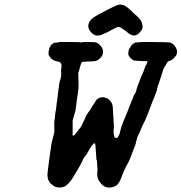

<svg xmlns="http://www.w3.org/2000/svg" viewBox="-20 -827 812 859"><path d="M254 -639Q268 -639 301 -639Q334 -639 334 -638.5Q334 -638 337 -638Q340 -637 346 -637.5Q352 -638 353 -639Q354 -639 374.5 -639Q395 -639 397.5 -638.5Q400 -638 404 -638Q416 -638 430 -622Q442 -609 441 -593Q440 -577 426 -565Q419 -558 413 -556Q405 -552 383 -552Q358 -552 357 -550Q356 -550 354 -551Q351 -551 349 -550.5Q347 -550 345 -547Q343 -544 341.5 -538.5Q340 -533 337 -524Q335 -515 333 -508L330 -501L331 -473Q331 -445 331.5 -442Q332 -439 331 -436Q330 -423 329 -415Q328 -409 328 -407Q327 -403 326.5 -398.5Q326 -394 325 -387Q324 -380 323 -373.5Q322 -367 321 -357Q318 -330 316 -326Q315 -325 312.5 -314.5Q310 -304 307 -296L305 -287V-265Q305 -243 305 -239Q305 -235 305 -229Q304 -223 305 -221.5Q306 -220 309 -220Q313 -221 321 -233Q325 -239 326 -239Q327 -239 331 -245Q333 -248 333 -248Q333 -248 335 -250.5Q337 -253 338.5 -254.5Q340 -256 340 -256.5Q340 -257 341.5 -259Q343 -261 343.5 -262Q344 -263 344 -264Q347 -268 347 -269Q347 -270 349.5 -274.5Q352 -279 352 -280Q352 -281 356.5 -289Q361 -297 362 -301Q363 -305 370 -316.5Q377 -328 379.5 -330Q382 -332 383 -335Q397 -360 404 -368Q406 -373 409 -377Q414 -384 423 -389Q431 -392 440 -392Q449 -392 457.5 -388Q466 -384 472 -377Q482 -366 484 -353Q485 -344 486 -326Q486 -323 486 -316Q488 -300 488 -285Q489 -275 489.5 -266.5Q490 -258 489 -252.5Q488 -247 488 -238Q488 -229 490 -222Q491 -213 496 -211Q504 -207 507 -213L509 -216Q509 -216 511 -220Q513 -224 514 -226Q517 -232 517 -238Q518 -240 518 -241Q521 -248 520 -249Q519 -249 530 -278Q541 -304 550 -327Q557 -346 559.5 -352Q562 -358 565 -364Q567 -371 574 -387Q580 -404 581 -404Q583 -405 588 -416Q591 -424 591 -427.5Q591 -431 604 -464Q608 -473 609 -477Q610 -481 611 -483Q621 -502 631 -532Q632 -535 632 -535.5Q632 -536 633 -536Q635 -535 637 -544Q637 -546 638 -546Q639 -546 639.5 -548Q640 -550 639 -552Q638 -554 613 -554Q596 -554 586 -556Q583 -556 582 -556Q581 -554 573 -560Q562 -567 557 -577Q553 -584 554 -583V-589Q554 -594 554.5 -594.5Q555 -595 555 -598Q555 -601 555.5 -602Q556 -603 557 -604Q558 -610 560 -611Q560 -612 563 -616.5Q566 -621 566.5 -621.5Q567 -622 567 -622.5Q567 -623 568.5 -624.5Q570 -626 570 -626.5Q570 -627 573.5 -629Q577 -631 577 -631.5Q577 -632 581.5 -634.5Q586 -637 586 -637L614 -639Q627 -639 662 -639Q735 -639 743 -636Q756 -632 765 -617Q775 -602 771 -586Q770 -580 759 -568Q748 -557 737 -554Q734 -554 733 -553Q729 -550 721 -535Q718 -530 716 -527Q710 -518 707 -505Q704 -496 703 -492Q697 -472 690 -452Q686 -444 685 -438Q684 -432 683 -429.5Q682 -427 682 -424Q681 -419 675 -405Q671 -394 669.5 -389.5Q668 -385 665 -380Q662 -371 652 -346Q648 -335 641 -317Q633 -299 629 -288Q628 -285 626 -282Q622 -275 616 -262Q613 -253 610.5 -248.5Q608 -244 607 -240.5Q606 -237 600 -225L594 -213L591 -200Q587 -188 587 -184Q586 -179 578 -160Q571 -142 565 -125Q555 -100 552 -97Q551 -95 548 -89Q545 -83 542.5 -78.5Q540 -74 538.5 -71Q537 -68 531 -53Q528 -46 525.5 -40Q523 -34 521 -28Q512 -5 499 4Q492 8 484 10Q475 13 464 12Q441 10 425 -15Q418 -24 416 -37Q415 -41 415 -50Q415 -59 415 -59Q417 -60 416 -71Q415 -77 415 -85Q414 -94 414 -101Q414 -105 413.5 -107.5Q413 -110 412.5 -111.5Q412 -113 411.5 -113Q411 -113 411 -117.5Q411 -122 410.5 -129.5Q410 -137 409 -148Q407 -180 406 -183Q403 -189 396 -182Q388 -173 380 -159Q378 -154 367 -136Q364 -132 360.5 -127.5Q357 -123 355 -121Q351 -115 349 -107Q347 -102 342 -94Q339 -89 336 -83Q329 -71 324 -62Q321 -57 317 -51Q310 -37 300 -23Q294 -14 286.5 -6.5Q279 1 275 4Q267 9 258 11Q253 12 246 12Q237 12 229 9Q220 6 219 4Q218 2 212 -2Q206 -4 200 -15Q195 -22 194 -29Q191 -42 193 -55Q194 -62 194.5 -67.5Q195 -73 195.5 -76.5Q196 -80 197 -87.5Q198 -95 199 -102.5Q200 -110 200.5 -115Q201 -120 202 -125.5Q203 -131 203.5 -136.5Q204 -142 205 -147.5Q206 -153 207 -160Q210 -189 212 -190Q213 -192 214 -200Q215 -204 215.5 -204.5Q216 -205 216 -208Q217 -213 219 -219Q220 -221 220 -223Q220 -225 222 -231L223 -237V-257Q223 -278 222.5 -278Q222 -278 223 -283Q224 -288 225 -296Q228 -319 228 -325Q229 -328 230 -333.5Q231 -339 231.5 -346Q232 -353 233 -359Q234 -365 235 -374Q236 -383 237 -388.5Q238 -394 238 -397Q238 -400 239.5 -410Q241 -420 241 -422Q242 -426 245 -450Q247 -463 247.5 -465Q248 -467 248 -467Q250 -467 251 -475Q251 -478 252 -479Q254 -483 254 -497Q254 -506 253.5 -506Q253 -506 253 -513Q254 -519 255 -526Q257 -540 250 -547Q246 -551 237 -552Q227 -554 221 -557Q208 -563 201 -576Q195 -585 197 -586Q198 -586 197.5 -592Q197 -598 198 -599Q199 -600 200 -609Q200 -613 205 -619Q208 -623 207 -623Q207 -623 208 -624.5Q209 -626 211 -628Q213 -630 215 -631Q222 -636 225 -636H230Q232 -636 238 -637L246 -639Q246 -639 247 -639Q248 -639 250 -639Q252 -639 254 -639ZM512 -806Q523 -808 535 -803Q547 -798 566 -780Q573 -773 573 -773Q573 -773 578 -768Q602 -748 611 -734Q615 -728 615 -723Q615 -720 616.5 -717.5Q618 -715 618 -709.5Q618 -704 617 -700Q614 -691 607 -684Q593 -668 580 -668Q572 -668 561 -674Q555 -677 548 -684Q544 -688 533 -695Q519 -705 517 -705Q508 -707 505 -706Q503 -705 491 -699Q479 -693 477 -692Q467 -685 438 -673Q428 -668 420 -668Q399 -666 384 -687Q375 -698 375 -710Q375 -727 389 -741Q398 -750 424 -764Q430 -767 444.5 -774.5Q459 -782 466 -786Q495 -801 505 -804Q508 -805 512 -806Z"/></svg>

Font: TT2020 Style E
Style: Italic
Weight: 400
Italic angle: -15°
Version: Version 0.2.000